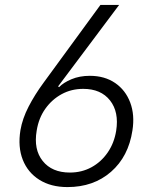

<svg xmlns="http://www.w3.org/2000/svg" viewBox="-20 -750 640 780"><path d="M254 10Q187 10 140 -19.5Q93 -49 72.5 -101Q52 -153 63 -221Q71 -268 96 -316.5Q121 -365 157 -414L388 -730H464L216 -399L220 -396Q237 -414 270 -428Q303 -442 345 -442Q405 -442 447.5 -413Q490 -384 509 -333.5Q528 -283 518 -220Q502 -114 431 -52Q360 10 254 10ZM264 -49Q312 -49 351.5 -70.5Q391 -92 417.5 -130.5Q444 -169 452 -219Q464 -295 427 -342Q390 -389 318 -389Q270 -389 230.5 -367.5Q191 -346 164 -308Q137 -270 129 -219Q116 -143 153.5 -96Q191 -49 264 -49Z"/></svg>

Font: JetBrains Mono NL ExtraLight
Style: Italic
Weight: 200
Italic angle: -9°
Monospace: yes
Designer: Philipp Nurullin, Konstantin Bulenkov
Foundry: JetBrains
Version: Version 2.305; ttfautohint (v1.8.4.7-5d5b)